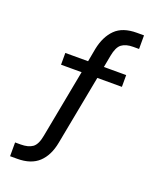

<svg xmlns="http://www.w3.org/2000/svg" viewBox="-164 -806 876 1088"><g transform="rotate(20 274.5 -262.5)"><path d="M33 189V106H67Q112 106 137.5 88Q163 70 173 15L255 -418L269 -397H127V-468H280L261 -450L279 -548Q295 -626 339.5 -670Q384 -714 469 -714H512V-632H477Q433 -632 408 -613.5Q383 -595 373 -540L356 -449L343 -468H494V-397H329L350 -419L266 23Q251 103 205 146Q159 189 76 189Z"/></g></svg>

Font: Nunito Sans 7pt SemiCondensed Medium
Style: Regular
Weight: 500
Width: 4
Designer: Vernon Adams
Foundry: Vernon Adams
Version: Version 3.101;gftools[0.9.27]